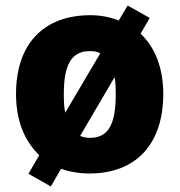

<svg xmlns="http://www.w3.org/2000/svg" viewBox="-20 -618 650 695"><path d="M571 -278C571 -372 541 -447 489 -496L522 -553L442 -598L410 -544C379 -556 344 -563 307 -563C139 -563 38 -460 38 -278C38 -183 67 -110 122 -56L83 11L164 57L201 -7C232 4 267 10 304 10C471 10 571 -95 571 -278ZM211 -277C211 -381 237 -433 305 -433C320 -433 332 -431 343 -425L216 -210C212 -230 211 -251 211 -277ZM399 -278C399 -174 376 -119 306 -119C292 -119 280 -122 270 -126L395 -339C398 -321 399 -301 399 -278Z"/></svg>

Font: Noto Sans Georgian SemiCondensed Black
Style: Regular
Weight: 900
Width: 4
Designer: Monotype Design Team, Akaki Razmadze
Foundry: Google LLC
Version: Version 2.005